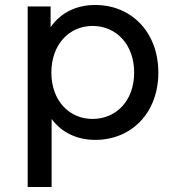

<svg xmlns="http://www.w3.org/2000/svg" viewBox="-20 -556 708 770"><path d="M362 -536C287 -536 224 -506 183 -447V-530H91V194H187V-79C228 -23 291 5 362 5C507 5 615 -103 615 -265C615 -427 507 -536 362 -536ZM351 -452C446 -452 518 -378 518 -265C518 -152 446 -79 351 -79C258 -79 186 -152 186 -265C186 -378 258 -452 351 -452Z"/></svg>

Font: Chess Sans Medium
Style: Regular
Weight: 500
Designer: Wolf Bōese
Foundry: Wolf Bōese
Version: Version 7.223;Glyphs 3.3 (3306)